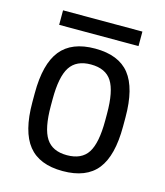

<svg xmlns="http://www.w3.org/2000/svg" viewBox="-102 -730 703 818"><g transform="rotate(15 250.0 -321.0)"><path d="M250 10Q147 10 98.5 -50.5Q50 -111 50 -240V-280Q50 -409 98.5 -469.5Q147 -530 250 -530Q354 -530 402 -469.5Q450 -409 450 -280V-240Q450 -111 402 -50.5Q354 10 250 10ZM250 -60Q315 -60 342.5 -103Q370 -146 370 -245V-275Q370 -374 342.5 -417Q315 -460 250 -460Q186 -460 158 -417Q130 -374 130 -275V-245Q130 -146 158 -103Q186 -60 250 -60ZM75 -588V-652H425V-588Z"/></g></svg>

Font: M PLUS Code Latin
Style: Regular
Weight: 400
Designer: Coji Morishita
Foundry: UNDERFOREST DESIGN
Version: Version 1.002; ttfautohint (v1.8.3)